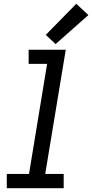

<svg xmlns="http://www.w3.org/2000/svg" viewBox="-20 -999 489 1019"><path d="M16 0H318V-76H220L329 -735H132V-660H230L134 -76H16ZM275 -765 449 -919 385 -979 223 -814Z"/></svg>

Font: Iosevka Sparkle Oblique
Style: Regular
Weight: 400
Italic angle: -9°
Designer: Belleve Invis
Foundry: Belleve Invis
Version: Version 4.5.0; ttfautohint (v1.8.3)